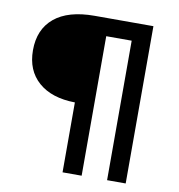

<svg xmlns="http://www.w3.org/2000/svg" viewBox="-84 -737 852 914"><g transform="rotate(10 342.0 -280.0)"><path d="M278.8 100.1V-237.8Q166 -239.3 102.5 -294.9Q39.1 -350.6 39.1 -448.2Q39.1 -549.3 105.7 -604.7Q172.4 -660.2 299.8 -660.2H584V100.1H494.1V-574.2H371.1V100.1Z"/></g></svg>

Font: Work Sans Medium
Style: Regular
Weight: 500
Designer: Wei Huang
Foundry: Wei Huang
Version: Version 2.012